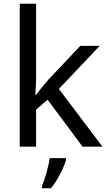

<svg xmlns="http://www.w3.org/2000/svg" viewBox="-20 -780 574 1021"><path d="M172 -363V-760H85V0H172V-197L233 -250L419 0H525L293 -307L510 -536H407L236 -355C218 -335 184 -292 172 -276H168C169 -301 172 -342 172 -363ZM331 70V61H244C239 104 218 176 203 209V221H251C287 178 322 106 331 70Z"/></svg>

Font: Noto Sans Bhaiksuki
Style: Regular
Weight: 400
Designer: Monotype Design Team
Foundry: Monotype Imaging Inc.
Version: Version 2.002